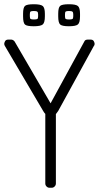

<svg xmlns="http://www.w3.org/2000/svg" viewBox="-24 -887 480 907"><path d="M392 -700H403Q415 -700 419 -692.5Q423 -685 423 -680Q423 -675 420 -670V-671L251 -363Q243 -351 240 -348V-20Q240 -12 234 -6Q228 0 220 0H210Q202 0 196 -6Q190 -12 190 -20V-349Q185 -354 181 -361L-1 -670Q-4 -675 -4 -680Q-4 -685 0 -692.5Q4 -700 16 -700H28Q38 -700 45 -691L215 -399L376 -694Q380 -700 392 -700ZM354 -822V-810Q354 -780 344 -771.5Q334 -763 301.5 -763Q269 -763 260 -771.5Q251 -780 251 -810V-822Q251 -851 260 -859Q269 -867 301.5 -867Q334 -867 344 -858.5Q354 -850 354 -822ZM188 -822V-810Q188 -780 178 -771.5Q168 -763 135.5 -763Q103 -763 94 -771Q85 -779 85 -810V-822Q85 -851 94 -859Q103 -867 135.5 -867Q168 -867 178 -858.5Q188 -850 188 -822ZM117 -820V-810Q117 -800 120.5 -797.5Q124 -795 136.5 -795Q149 -795 152.5 -797.5Q156 -800 156 -810V-820Q156 -829 152 -832Q148 -835 136 -835Q124 -835 120.5 -832.5Q117 -830 117 -820ZM283 -820V-810Q283 -800 286.5 -797.5Q290 -795 302.5 -795Q315 -795 318.5 -797.5Q322 -800 322 -810V-820Q322 -829 318 -832Q314 -835 302 -835Q290 -835 286.5 -832.5Q283 -830 283 -820Z"/></svg>

Font: Text Me One
Style: Regular
Weight: 400
Designer: Julia Petretta
Foundry: Julia Petretta
Version: Version 1.003